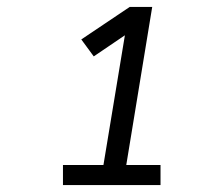

<svg xmlns="http://www.w3.org/2000/svg" viewBox="-20 -858 640 555"><path d="M162 -323V-381H279L341 -756L251 -695L215 -744L355 -838H420L345 -381H444V-323Z"/></svg>

Font: Iosevka Slab LtExObl
Style: Regular
Weight: 300
Width: 7
Italic angle: -9°
Monospace: yes
Designer: Belleve Invis
Foundry: Belleve Invis
Version: Version 11.1.0; ttfautohint (v1.8.3)